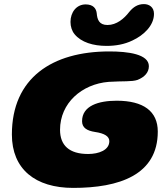

<svg xmlns="http://www.w3.org/2000/svg" viewBox="-20 -877 814 937"><path d="M500 -653C544.5 -653 587.5 -660.5 626.5 -679.5C682.5 -705.5 731.5 -753 731.5 -809.5C731.5 -842 708 -857 682.5 -857C653 -857 631 -843.5 610.5 -818.5C585.5 -786 549 -755 504.5 -755C463 -755 454.5 -782.5 452 -812.5C449.5 -835 435.5 -855.5 398 -855.5C353 -855.5 324 -817 324 -770C324 -747.5 331 -725.5 344 -710C376.5 -670.5 434.5 -653 500 -653ZM337 40C561 40 750 -22.5 750 -235C750 -334.5 679.5 -385.5 549.5 -385.5C461 -385.5 380.5 -361 380.5 -285.5C380.5 -253 405 -239 443.5 -233C492 -226 513.5 -210.5 513.5 -188C513.5 -144.5 462.5 -125.5 410 -125.5C318 -125.5 273 -167.5 273 -243.5C273 -374 379.5 -467 510.5 -477.5C582.5 -482 622.5 -477.5 651 -487C685 -500.5 706.5 -523 706.5 -554C706.5 -613 604.5 -626 513.5 -626C234.5 -626 38 -496.5 38 -220.5C38 -51 153 40 337 40Z"/></svg>

Font: Gluten
Style: Bold Italic
Weight: 700
Italic angle: -13°
Designer: Tyler Finck
Foundry: Etcetera Type Company
Version: Version 0.920